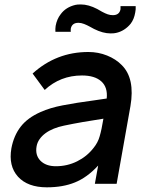

<svg xmlns="http://www.w3.org/2000/svg" viewBox="-20 -806 632 842"><path d="M573 -751Q568 -721.5 553 -702Q540.5 -686.5 524 -676Q507.5 -665.5 488.5 -661.5Q481 -659.5 464.5 -659.5Q431.5 -659.5 392.5 -679L375 -688.5Q361.5 -696 348.5 -701Q335.5 -706 324 -706Q296 -706 290.5 -681Q289.5 -672 290.5 -666.5H223Q222.5 -673 222.8 -679.2Q223 -685.5 224 -692.5Q229.5 -722.5 246 -743.5Q268.5 -774.5 310.5 -784.5Q318 -786.5 334.5 -786.5Q368 -786.5 406.5 -766.5L427.5 -754.5Q441.5 -747 452.5 -743.2Q463.5 -739.5 475 -739.5Q503.5 -739.5 508.5 -765.5V-779H575Q576 -764.5 573 -751ZM396 0 410.5 -80Q362 -27.5 308.5 -6Q256 15.5 185.5 15.5Q101.5 15.5 59 -31Q16.5 -78 30 -156Q40.5 -211.5 70.8 -250.5Q101 -289.5 157.5 -314.5Q199.5 -333.5 255 -344Q311 -355 397 -366.5L448 -374Q453 -423.5 424.2 -449.2Q395.5 -475 339.5 -475Q244.5 -475 176 -411.5L123 -483.5Q227 -578 367.5 -578Q411 -578 449.5 -562.5Q488 -547 513.5 -521Q573 -462.5 552 -340.5L491.5 0ZM433.5 -285.5Q387 -278.5 344 -271Q301 -263.5 260.5 -255Q236.5 -250 216 -241.8Q195.5 -233.5 179.8 -222Q164 -210.5 153.8 -196Q143.5 -181.5 140.5 -164.5Q133.5 -126 157 -101.5Q181 -77 225 -77Q275 -77 318.2 -98.5Q361.5 -120 390.5 -157.5Q409.5 -181 417 -208Q425.5 -236.5 433.5 -285.5Z"/></svg>

Font: Russisch Sans SemiBold
Style: Italic
Weight: 600
Width: 4
Italic angle: -10°
Designer: Michael Sharanda (font) & Cristiano Sobral (main changes)
Foundry: Michael Sharanda
Version: Version 2.00;September 8, 2020;FontCreator 13.0.0.2681 64-bi